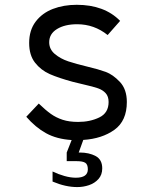

<svg xmlns="http://www.w3.org/2000/svg" viewBox="-20 -580 640 800"><path d="M199 176.5V134.5Q222.5 146 248.2 153.2Q274 160.5 296 160.5Q346 160.5 346 125.5Q346 105 335.2 98.2Q324.5 91.5 300 91.5H258V55.5L278.5 3.5Q216 -0.5 171.8 -25Q127.5 -49.5 89.5 -93.5L141.5 -148.5Q170 -121 191.8 -105.5Q213.5 -90 240.8 -81Q268 -72 305.5 -72Q355.5 -72 394 -90.8Q432.5 -109.5 432.5 -155Q432.5 -178.5 420 -192Q407.5 -205.5 388 -212.2Q368.5 -219 331 -227.5Q294 -236 283.5 -239Q224.5 -255 187.5 -271.2Q150.5 -287.5 126 -318.8Q101.5 -350 101.5 -401Q101.5 -454 128.5 -489.8Q155.5 -525.5 200.2 -542.8Q245 -560 299.5 -560Q415 -560 480.5 -493L428.5 -434Q372.5 -479 301.5 -479Q250 -479 217.5 -459Q185 -439 185 -404Q185 -375 208.2 -355.2Q231.5 -335.5 264.2 -324.5Q297 -313.5 345.5 -302Q390 -291.5 420.2 -280.5Q450.5 -269.5 479.5 -238.8Q508.5 -208 508.5 -155Q508.5 -76.5 456.8 -39.2Q405 -2 327 3L308 55.5H312Q351 55.5 378.5 70.2Q406 85 406 121.5Q406 148.5 390.2 166Q374.5 183.5 350.8 191.5Q327 199.5 302 199.5Q253 199.5 199 176.5Z"/></svg>

Font: JuliaMono
Style: Regular
Weight: 400
Monospace: yes
Designer: cormullion
Foundry: corm
Version: Version 0.055; ttfautohint (v1.8.4)